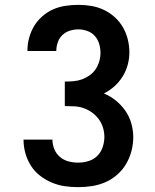

<svg xmlns="http://www.w3.org/2000/svg" viewBox="-20 -763 640 791"><path d="M302 8Q274 8 246.5 4Q219 0 193 -11Q167 -22 144.5 -39.5Q122 -57 107 -81Q92 -105 84.5 -132Q77 -159 77 -187Q77 -188 77 -188Q77 -188 77 -188H196Q196 -188 196 -188Q196 -188 196 -188Q196 -167 204 -148Q212 -129 227.5 -116Q243 -103 262.5 -98Q282 -93 302 -93Q324 -93 345 -99.5Q366 -106 381 -121Q396 -136 403 -157Q410 -178 410 -199Q410 -219 404 -238Q398 -257 386.5 -272.5Q375 -288 359 -299.5Q343 -311 324.5 -317.5Q306 -324 286 -325Q266 -326 247 -326V-427Q265 -427 283 -428.5Q301 -430 317.5 -436Q334 -442 349 -452.5Q364 -463 374 -478Q384 -493 389 -510.5Q394 -528 394 -546Q394 -564 388.5 -582.5Q383 -601 370.5 -615Q358 -629 339.5 -635.5Q321 -642 303 -642Q285 -642 267.5 -636.5Q250 -631 237 -618.5Q224 -606 218 -588.5Q212 -571 212 -554Q212 -553 212 -553Q212 -553 212 -553H93Q93 -553 93 -553.5Q93 -554 93 -555Q93 -581 100 -607Q107 -633 120.5 -655.5Q134 -678 154.5 -696Q175 -714 199 -724.5Q223 -735 249.5 -739Q276 -743 303 -743Q330 -743 356.5 -738.5Q383 -734 407.5 -722.5Q432 -711 452.5 -692.5Q473 -674 486.5 -650.5Q500 -627 506.5 -600.5Q513 -574 513 -547Q513 -521 506 -495.5Q499 -470 485 -447.5Q471 -425 451.5 -407.5Q432 -390 408 -378Q435 -367 457.5 -348.5Q480 -330 496.5 -306.5Q513 -283 521 -254.5Q529 -226 529 -198Q529 -169 521.5 -140.5Q514 -112 499.5 -87.5Q485 -63 463 -43.5Q441 -24 414.5 -12.5Q388 -1 359.5 3.5Q331 8 302 8Z"/></svg>

Font: Iosevka Curly Slab Extended
Style: Bold
Weight: 700
Width: 7
Monospace: yes
Designer: Belleve Invis
Foundry: Belleve Invis
Version: Version 11.1.0; ttfautohint (v1.8.3)